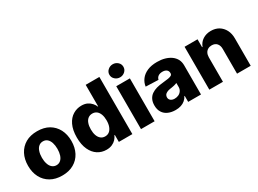

<svg xmlns="http://www.w3.org/2000/svg" viewBox="-39 -1440 2839 2115"><g transform="rotate(-30 1381.0 -382.5)"><path d="M309.6 10.3Q223.1 10.3 162.1 -25.4Q100.1 -61 67.4 -124Q34.2 -187 34.2 -271Q34.2 -355.5 67.4 -418.5Q100.1 -481.4 162.1 -517.6Q223.6 -552.7 309.6 -552.7Q396 -552.7 457.5 -517.6Q518.6 -481.9 552.2 -418.5Q585.4 -354.5 585.4 -271Q585.4 -188 552.2 -124Q518.6 -60.1 457.5 -25.4Q396.5 10.3 309.6 10.3ZM310.5 -120.6Q341.3 -120.6 363.8 -140.1Q385.3 -158.7 397 -193.4Q408.2 -228.5 408.2 -272Q408.2 -316.4 397 -351.6Q385.3 -386.2 363.8 -404.8Q341.8 -423.8 310.5 -423.8Q278.3 -423.8 256.3 -404.8Q233.4 -385.7 222.7 -351.6Q210.9 -317.4 210.9 -272Q210.9 -227.5 222.7 -193.4Q233.4 -159.2 256.3 -140.1Q278.8 -120.6 310.5 -120.6Z M873.5 7.8Q813 7.8 763.7 -23.4Q714.4 -54.7 685.1 -117.2Q655.3 -180.7 655.3 -272.5Q655.3 -366.7 686 -430.7Q715.8 -492.7 766.1 -522.9Q815.4 -552.7 872.6 -552.7Q916 -552.7 946.3 -538.1Q976.1 -523.4 996.6 -500Q1016.6 -477.1 1026.9 -452.1H1030.3V-727.1H1204.1V0H1032.2V-88.4H1026.9Q1015.1 -62 995.6 -41Q975.1 -19 945.3 -5.9Q914.1 7.8 873.5 7.8ZM933.6 -127.4Q965.3 -127.4 987.8 -145.5Q1008.8 -161.6 1022 -195.8Q1034.2 -227.5 1034.2 -272.9Q1034.2 -317.4 1022.5 -349.6Q1009.8 -382.8 988.3 -399.4Q965.8 -417 933.6 -417Q902.3 -417 878.9 -398.9Q856.4 -381.3 845.2 -349.1Q833.5 -316.9 833.5 -272.9Q833.5 -228 845.2 -195.8Q857.4 -162.6 879.4 -145.5Q900.9 -127.4 933.6 -127.4Z M1487.3 0H1314V-545.4H1487.3ZM1337.9 -633.3Q1311.5 -657.2 1311.5 -691.9Q1311.5 -726.6 1337.9 -750.5Q1364.7 -774.9 1400.9 -774.9Q1437 -774.9 1463.9 -750.5Q1489.7 -726.6 1489.7 -691.9Q1489.7 -657.2 1463.9 -633.3Q1437 -608.9 1400.9 -608.9Q1364.7 -608.9 1337.9 -633.3Z M1751.5 9.3Q1699.7 9.3 1659.2 -8.3Q1617.7 -26.4 1595.2 -62Q1571.8 -97.7 1571.8 -151.4Q1571.8 -196.3 1587.9 -228Q1604 -259.8 1631.8 -278.8Q1660.2 -298.3 1696.8 -308.6Q1732.4 -318.4 1774.9 -322.3Q1823.7 -327.1 1849.6 -331.5Q1878.4 -336.9 1891.1 -345.2Q1903.8 -354 1903.8 -370.6V-372.6Q1903.8 -399.9 1885.3 -414.6Q1866.2 -429.7 1834.5 -429.7Q1799.8 -429.7 1778.8 -414.6Q1758.3 -399.9 1752.4 -373.5L1592.3 -379.4Q1598.6 -428.7 1628.9 -468.3Q1658.2 -507.3 1710.9 -530.3Q1762.2 -552.7 1835.9 -552.7Q1889.2 -552.7 1932.1 -540.5Q1975.6 -528.3 2008.8 -504.9Q2041.5 -481 2059.6 -447.8Q2077.1 -414.1 2077.1 -370.6V0H1914.1V-76.2H1909.7Q1895 -47.9 1872.6 -29.3Q1849.6 -9.8 1819.8 -0.5Q1789.1 9.3 1751.5 9.3ZM1804.7 -104.5Q1832 -104.5 1855.5 -115.7Q1878.4 -127 1891.6 -147.5Q1905.3 -168 1905.3 -193.8V-245.6Q1897.5 -241.7 1887.2 -238.8Q1885.3 -238.3 1877.2 -235.8Q1869.1 -233.4 1864.3 -232.4Q1855 -230 1838.9 -227.5Q1820.3 -224.6 1813.5 -223.6Q1790 -220.2 1772 -211.4Q1754.4 -203.1 1745.6 -190.9Q1736.3 -176.8 1736.3 -159.7Q1736.3 -133.3 1755.9 -118.7Q1774.4 -104.5 1804.7 -104.5Z M2356.4 -311V0H2183.1V-545.4H2348.1V-445.3H2354Q2372.6 -495.6 2416 -523.9Q2460.4 -552.7 2520 -552.7Q2577.1 -552.7 2620.1 -526.9Q2662.6 -500 2686 -455.1Q2710 -407.7 2709.5 -347.7V0H2535.6V-313.5Q2536.1 -357.9 2512.7 -384.8Q2489.3 -410.2 2448.2 -410.2Q2420.9 -410.2 2400.4 -398.4Q2378.4 -385.3 2368.2 -364.3Q2356.9 -342.3 2356.4 -311Z"/></g></svg>

Font: My Font
Style: Regular
Weight: 500
Designer: Rasmus Andersson
Foundry: rsms
Version: Version 0.001